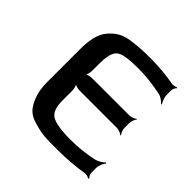

<svg xmlns="http://www.w3.org/2000/svg" viewBox="-139 -613 741 741"><g transform="rotate(45 232.0 -242.0)"><path d="M428 -20V-46C428 -60 436 -78 443 -85L440 -88C433 -80 415 -69 402 -66C361 -57 321 -53 282 -53C229 -53 194 -59 177 -70C160 -81 152 -104 152 -139V-192C152 -201 148 -218 143 -223L141 -221C146 -216 163 -212 172 -212H376C385 -212 400 -206 405 -201L407 -203C402 -208 396 -223 396 -232V-260C396 -269 402 -284 407 -289L405 -291C400 -286 385 -280 376 -280H172C163 -280 146 -276 141 -271L143 -269C148 -274 152 -291 152 -300V-339C152 -380 159 -406 174 -417C188 -428 221 -433 272 -433C312 -433 354 -428 398 -419C410 -416 425 -405 431 -397L434 -399C428 -407 421 -426 421 -439V-463C421 -470 427 -481 431 -484L428 -487C424 -484 411 -481 404 -483C364 -490 323 -494 283 -494C232 -494 214 -493 171 -487C131 -480 113 -466 91 -442C68 -416 60 -376 60 -326V-148C60 -118 64 -93 72 -73C88 -32 105 -13 149 -2C194 11 214 10 273 10C325 10 371 6 411 -1C418 -2 431 1 435 5L438 1C433 -2 428 -13 428 -20Z"/></g></svg>

Font: Gamestation Storm
Style: Regular
Weight: 400
Designer: Jonas Hecksher
Foundry: Jonas Hecksher, Playtypeª, e-types AS
Version: Version 1.003